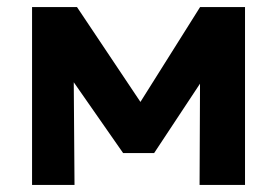

<svg xmlns="http://www.w3.org/2000/svg" viewBox="-20 -525 786 545"><path d="M71 0V-505H195.5H198.5L410.5 -188L348 -187L548 -505H675.5V0H546.5L548 -342.5L576.5 -331L417.5 -90.5H329.5L161.5 -331.5L189 -342.5L191.5 0Z"/></svg>

Font: Geologica Cursive SemiBold
Style: Regular
Weight: 600
Designer: Sindre Bremnes, Frode Helland
Foundry: Monokrom Skriftforlag AS
Version: Version 1.010;gftools[0.9.28]